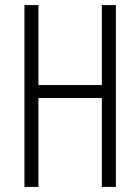

<svg xmlns="http://www.w3.org/2000/svg" viewBox="-20 -734 550 754"><path d="M435 0H380V-349H131V0H76V-714H131V-400H380V-714H435Z"/></svg>

Font: Noto Sans Gurmukhi ExtraCondensed Light
Style: Regular
Weight: 300
Width: 2
Designer: Jelle Bosma - Monotype Design Team
Foundry: Monotype Imaging Inc.
Version: Version 2.004; ttfautohint (v1.8.4.7-5d5b)